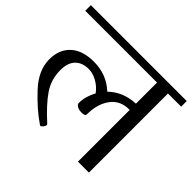

<svg xmlns="http://www.w3.org/2000/svg" viewBox="-166 -842 1042 1042"><g transform="rotate(45 355.0 -321.5)"><path d="M723 -607H622V0H538V-397H534Q465 -397 428 -346Q391 -295 391 -219Q391 -208 384 -205Q377 -202 361 -202Q343 -202 329.5 -209.5Q316 -217 316 -229Q316 -278 344 -330Q321 -361 288.5 -379Q256 -397 224 -397Q175 -397 147 -368.5Q119 -340 119 -284Q119 -212 157.5 -155.5Q196 -99 273 -29Q278 -25 278 -21Q278 -13 270 -3Q262 7 256 7Q253 7 250 4Q179 -44 107 -121.5Q35 -199 35 -283Q35 -358 82 -401.5Q129 -445 216 -445Q314 -445 382 -381Q444 -441 538 -445V-607H-13V-650H723Z"/></g></svg>

Font: Kurale
Style: Regular
Weight: 400
Designer: Eduardo Rodriguez Tunni
Foundry: Eduardo Rodriguez Tunni
Version: Version 2.000